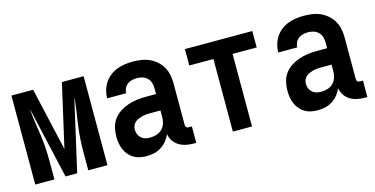

<svg xmlns="http://www.w3.org/2000/svg" viewBox="-60 -802 2120 1084"><g transform="rotate(-15 1000.0 -260.0)"><path d="M39 0V-520H166L250 -151L334 -520H461V0H349V-104Q349 -144 351.5 -183.5Q354 -223 359.5 -262.5Q365 -302 371 -341.5Q377 -381 380 -421L284 0H216L120 -421Q123 -381 129 -341.5Q135 -302 140.5 -262.5Q146 -223 148.5 -183.5Q151 -144 151 -104V0Z M689 8H688Q669 8 649.5 4Q630 0 613.5 -10Q597 -20 584.5 -35Q572 -50 564.5 -68Q557 -86 554 -105Q551 -124 551 -143Q551 -170 557.5 -196Q564 -222 579.5 -243Q595 -264 617.5 -278.5Q640 -293 665 -301.5Q690 -310 716.5 -313.5Q743 -317 769 -317H830V-351Q830 -368 825 -383.5Q820 -399 808.5 -410.5Q797 -422 781 -427Q765 -432 748 -432Q734 -432 719.5 -428.5Q705 -425 693 -416Q681 -407 674.5 -393Q668 -379 668 -365H557Q557 -388 563.5 -411Q570 -434 583 -454Q596 -474 615 -489Q634 -504 656 -512.5Q678 -521 701.5 -524.5Q725 -528 748 -528Q773 -528 798 -524.5Q823 -521 845.5 -511Q868 -501 887 -484.5Q906 -468 918.5 -446.5Q931 -425 936 -400.5Q941 -376 941 -351V-108Q941 -104 942 -100Q943 -96 946 -93Q949 -90 953 -89Q957 -88 961 -88H978V8H961Q940 8 918.5 3.5Q897 -1 878.5 -12Q860 -23 847.5 -41.5Q835 -60 831 -82Q822 -61 807.5 -43.5Q793 -26 774 -14Q755 -2 733 3Q711 8 689 8ZM734 -88Q753 -88 771.5 -93.5Q790 -99 803.5 -112Q817 -125 823.5 -143Q830 -161 830 -180V-221H769Q757 -221 745.5 -220Q734 -219 722.5 -216Q711 -213 700 -208.5Q689 -204 680 -196Q671 -188 666.5 -177Q662 -166 662 -154Q662 -140 667 -127Q672 -114 682.5 -104.5Q693 -95 706.5 -91.5Q720 -88 734 -88Z M1194 0V-424H1053V-520H1447V-424H1306V0Z M1689 8H1688Q1669 8 1649.5 4Q1630 0 1613.5 -10Q1597 -20 1584.5 -35Q1572 -50 1564.5 -68Q1557 -86 1554 -105Q1551 -124 1551 -143Q1551 -170 1557.5 -196Q1564 -222 1579.5 -243Q1595 -264 1617.5 -278.5Q1640 -293 1665 -301.5Q1690 -310 1716.5 -313.5Q1743 -317 1769 -317H1830V-351Q1830 -368 1825 -383.5Q1820 -399 1808.5 -410.5Q1797 -422 1781 -427Q1765 -432 1748 -432Q1734 -432 1719.5 -428.5Q1705 -425 1693 -416Q1681 -407 1674.5 -393Q1668 -379 1668 -365H1557Q1557 -388 1563.5 -411Q1570 -434 1583 -454Q1596 -474 1615 -489Q1634 -504 1656 -512.5Q1678 -521 1701.5 -524.5Q1725 -528 1748 -528Q1773 -528 1798 -524.5Q1823 -521 1845.5 -511Q1868 -501 1887 -484.5Q1906 -468 1918.5 -446.5Q1931 -425 1936 -400.5Q1941 -376 1941 -351V-108Q1941 -104 1942 -100Q1943 -96 1946 -93Q1949 -90 1953 -89Q1957 -88 1961 -88H1978V8H1961Q1940 8 1918.5 3.5Q1897 -1 1878.5 -12Q1860 -23 1847.5 -41.5Q1835 -60 1831 -82Q1822 -61 1807.5 -43.5Q1793 -26 1774 -14Q1755 -2 1733 3Q1711 8 1689 8ZM1734 -88Q1753 -88 1771.5 -93.5Q1790 -99 1803.5 -112Q1817 -125 1823.5 -143Q1830 -161 1830 -180V-221H1769Q1757 -221 1745.5 -220Q1734 -219 1722.5 -216Q1711 -213 1700 -208.5Q1689 -204 1680 -196Q1671 -188 1666.5 -177Q1662 -166 1662 -154Q1662 -140 1667 -127Q1672 -114 1682.5 -104.5Q1693 -95 1706.5 -91.5Q1720 -88 1734 -88Z"/></g></svg>

Font: Iosevka Algr
Style: Bold
Weight: 700
Monospace: yes
Designer: Belleve Invis
Foundry: Belleve Invis
Version: Version 26.0.2; ttfautohint (v1.8.3)